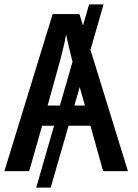

<svg xmlns="http://www.w3.org/2000/svg" viewBox="-20 -780 627 875"><path d="M452 -760 211 75H145L386 -760ZM450 0 392 -207H172L113 0H0L220 -716H342L563 0ZM308 -508Q305 -523 299.5 -543.5Q294 -564 289.5 -585Q285 -606 281 -623Q276 -592 268.5 -562Q261 -532 255 -508L197 -299H367Z"/></svg>

Font: Noto Sans Display SemiCondensed Medium
Style: Regular
Weight: 500
Width: 4
Designer: Monotype Design Team
Foundry: Monotype Imaging Inc.
Version: Version 2.003